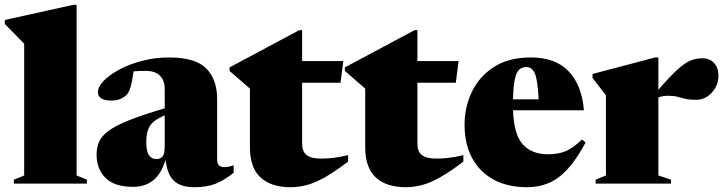

<svg xmlns="http://www.w3.org/2000/svg" viewBox="-39 -767 3021 802"><path d="M281 -34 324 -16.5V0H19V-16.5L62 -34V-584.5L-19 -667V-683.5L267.5 -747H281Z M937 -45.5Q897.5 -13.5 860.8 0.8Q824 15 773.5 15Q716 15 687.8 -11.5Q659.5 -38 652.5 -99.5Q634 -39 599.8 -12.8Q565.5 13.5 517.5 13.5Q439 13.5 401.8 -23.8Q364.5 -61 364.5 -121Q364.5 -150.5 374.5 -174.2Q384.5 -198 413.5 -219.8Q442.5 -241.5 499 -264.2Q555.5 -287 649 -314.5V-396Q649 -430 629.5 -450.5Q610 -471 569.5 -471Q540 -471 519 -469Q512.5 -424 507.2 -405.8Q502 -387.5 494.5 -376.5Q485.5 -364 467.8 -355.5Q450 -347 427 -347Q396.5 -347 383.2 -356.5Q370 -366 370 -381Q370 -404.5 394.5 -429.8Q419 -455 460.8 -477.2Q502.5 -499.5 556 -513.2Q609.5 -527 667 -527Q777.5 -527 822.8 -480.8Q868 -434.5 868 -354V-100Q868 -69 897.5 -69Q917 -69 937 -76.5ZM572 -174.5Q572 -135 583.2 -118.8Q594.5 -102.5 615.5 -102.5Q631 -102.5 640 -113.5Q649 -124.5 649 -154.5V-285.5Q600 -263.5 586 -239.2Q572 -215 572 -174.5Z M1223 -165.5Q1223 -134.5 1241.8 -119.5Q1260.5 -104.5 1302.5 -104.5Q1326 -104.5 1352.5 -107.5Q1379 -110.5 1415 -119V-92Q1359 -49.5 1317.8 -26.2Q1276.5 -3 1242.5 6Q1208.5 15 1174.5 15Q1093 15 1049 -26Q1005 -67 1005 -151.5V-397L920 -470.5V-485.5L1211 -641H1223V-512H1395L1383.5 -421.5H1223Z M1704.5 -165.5Q1704.5 -134.5 1723.2 -119.5Q1742 -104.5 1784 -104.5Q1807.5 -104.5 1834 -107.5Q1860.5 -110.5 1896.5 -119V-92Q1840.5 -49.5 1799.2 -26.2Q1758 -3 1724 6Q1690 15 1656 15Q1574.5 15 1530.5 -26Q1486.5 -67 1486.5 -151.5V-397L1401.5 -470.5V-485.5L1692.5 -641H1704.5V-512H1876.5L1865 -421.5H1704.5Z M2178 -527Q2282.5 -527 2337.2 -468.2Q2392 -409.5 2400 -306.5H2104Q2107 -207 2144 -164.8Q2181 -122.5 2252 -122.5Q2292 -122.5 2323 -135.2Q2354 -148 2392.5 -184.5L2407 -171.5Q2369.5 -101.5 2332 -60.8Q2294.5 -20 2253.2 -2.5Q2212 15 2162 15Q2082.5 15 2024 -16.2Q1965.5 -47.5 1933.5 -106Q1901.5 -164.5 1901.5 -245Q1901.5 -320 1932.5 -384.2Q1963.5 -448.5 2025 -487.8Q2086.5 -527 2178 -527ZM2160 -487Q2142.5 -487 2130.5 -476.8Q2118.5 -466.5 2111.8 -437.5Q2105 -408.5 2104 -352H2211Q2207 -432.5 2195.2 -459.8Q2183.5 -487 2160 -487Z M2894.5 -523.5Q2926 -523.5 2944 -503.5Q2962 -483.5 2962 -451.5Q2962 -410.5 2934.5 -380.2Q2907 -350 2868.5 -350Q2841.5 -350 2823.8 -354.2Q2806 -358.5 2790.2 -362.8Q2774.5 -367 2753 -367Q2726.5 -367 2711 -359.5V-34L2764 -16.5V0H2449V-16.5L2492 -34V-369L2436 -441.5V-458L2697.5 -527H2711V-392Q2761 -449.5 2792.2 -477.5Q2823.5 -505.5 2846.5 -514.5Q2869.5 -523.5 2894.5 -523.5Z"/></svg>

Font: Newsreader Display ExtraBold
Style: Regular
Weight: 800
Designer: Hugues Gentile
Foundry: Production Type
Version: Version 1.001